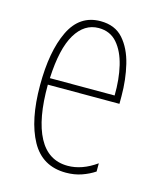

<svg xmlns="http://www.w3.org/2000/svg" viewBox="-89 -601 558 676"><g transform="rotate(15 190.0 -263.5)"><path d="M195 -537Q248 -537 278 -503Q308 -469 321 -415Q334 -361 334 -301V-273H73Q72 -148 107.5 -81.5Q143 -15 214 -15Q266 -15 318 -52V-22Q297 -8 271 1Q245 10 214 10Q128 10 87.5 -63.5Q47 -137 47 -264Q47 -388 83 -462.5Q119 -537 195 -537ZM195 -512Q143 -512 111 -459Q79 -406 74 -297H310Q311 -356 299.5 -404.5Q288 -453 262.5 -482.5Q237 -512 195 -512Z"/></g></svg>

Font: Noto Sans Telugu ExtraCondensed Thin
Style: Regular
Weight: 100
Width: 2
Designer: Jelle Bosma - Monotype Design Team
Foundry: Monotype Imaging Inc.
Version: Version 2.005; ttfautohint (v1.8.4.7-5d5b)